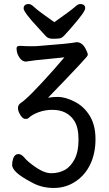

<svg xmlns="http://www.w3.org/2000/svg" viewBox="-20 -918 540 951"><path d="M140 -13Q86 -41 63 -62.5Q40 -84 40 -101Q40 -118 46 -135Q54 -155 71 -155Q86 -155 100.5 -137.5Q115 -120 141 -101Q195 -60 233 -60Q271 -60 300.5 -76Q330 -92 349.5 -129.5Q369 -167 369 -226Q369 -285 349 -318Q314 -374 239 -374Q204 -374 172 -362.5Q140 -351 122 -334Q118 -329 105.5 -329Q93 -329 81 -348Q69 -367 69 -383Q69 -399 83 -408Q122 -433 248 -575Q273 -603 299 -634L171 -621Q156 -620 141.5 -617.5Q127 -615 108 -613Q82 -613 66 -653Q62 -666 62 -679Q62 -691 79 -691Q106 -689 134 -689Q159 -689 168 -690Q327 -702 359 -709H360Q390 -709 408 -668Q415 -654 415 -647Q415 -644 409 -636Q391 -614 299 -518L218 -434Q241 -438 267 -438Q303 -438 349.5 -414.5Q396 -391 424.5 -344.5Q453 -298 453 -228.5Q453 -159 427.5 -105Q402 -51 354 -19Q306 13 246.5 13Q187 13 140 -13ZM123 -898Q134 -898 151 -881.5Q168 -865 249 -808Q334 -868 350 -883Q366 -898 377 -898Q402 -898 402 -877Q402 -868 385.5 -845Q369 -822 329 -776Q310 -755 298.5 -742.5Q287 -730 276 -728Q265 -726 241.5 -726Q218 -726 206.5 -739.5Q195 -753 164 -786Q133 -819 115 -843Q97 -867 97 -876Q97 -898 123 -898Z"/></svg>

Font: Moon Stars Kai HW
Style: Bold
Weight: 700
Designer: GuiWonder
Version: Version 1.101